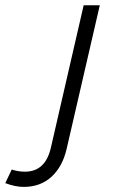

<svg xmlns="http://www.w3.org/2000/svg" viewBox="-178 -508 434 739"><path d="M-86.9 211.4Q-119.1 211.4 -157.7 196.8L-132.8 144.5Q-107.9 152.8 -82 152.8Q-3.9 152.8 17.6 61.5L144 -487.8H206.1L78.6 64.5Q63 132.8 20.5 172.1Q-22 211.4 -86.9 211.4Z"/></svg>

Font: HK Grotesk Legacy
Style: Italic
Weight: 400
Italic angle: -13°
Designer: Alfredo Marco Pradil
Foundry: Hanken Design Co.
Version: Version 2.022;PS 002.022;hotconv 1.0.88;makeotf.lib2.5.64775